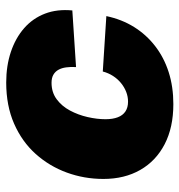

<svg xmlns="http://www.w3.org/2000/svg" viewBox="1 -580 589 631"><g transform="rotate(-90 295.5 -264.5)"><path d="M269 10.7Q192.4 10.7 137.2 -17.8Q82 -46.4 52.5 -98.1Q22.9 -149.9 22.9 -219.2Q22.9 -282.2 43.9 -339.6Q64.9 -397 105.2 -441.9Q145.5 -486.8 204.6 -512.7Q263.7 -538.6 339.8 -538.6Q395 -538.6 440.7 -523.2Q486.3 -507.8 518.6 -479.5Q550.8 -451.2 566.2 -411.1Q581.5 -371.1 576.7 -321.3L390.6 -309.1Q391.6 -326.7 389.6 -341.3Q387.7 -356 381.8 -366.7Q376 -377.4 365.5 -383.5Q355 -389.6 338.9 -389.6Q307.6 -389.6 284.9 -372.8Q262.2 -356 247.8 -329.1Q233.4 -302.2 226.3 -271.2Q219.2 -240.2 219.2 -212.4Q219.2 -188.5 225.6 -171.9Q231.9 -155.3 244.9 -146.7Q257.8 -138.2 276.9 -138.2Q293.5 -138.2 309.1 -144.3Q324.7 -150.4 338.1 -161.4Q351.6 -172.4 361.3 -187.5Q371.1 -202.6 376 -221.2L558.1 -209.5Q547.4 -158.7 522.2 -118.4Q497.1 -78.1 459.5 -49.1Q421.9 -20 373.8 -4.6Q325.7 10.7 269 10.7Z"/></g></svg>

Font: Inter 24pt Black
Style: Italic
Weight: 900
Italic angle: -9.3988°
Designer: Rasmus Andersson
Foundry: rsms
Version: Version 4.001;git-66647c0bb